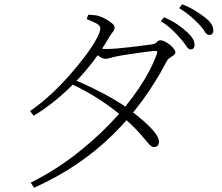

<svg xmlns="http://www.w3.org/2000/svg" viewBox="-20 -821 1040 901"><path d="M827 -640Q811 -659 789 -680Q767 -701 735 -722L749 -740Q787 -724 813 -706Q839 -688 856 -672Q876 -654 884.5 -639.5Q893 -625 893 -610Q893 -600 888 -594.5Q883 -589 874 -589Q864 -589 854 -605Q844 -621 827 -640ZM914 -707Q896 -726 875 -744Q854 -762 821 -783L835 -801Q872 -786 898 -769.5Q924 -753 942 -739Q963 -723 972 -708Q981 -693 981 -678Q981 -668 976 -662.5Q971 -657 962 -657Q950 -657 941 -672.5Q932 -688 914 -707ZM325 -448Q374 -428 420.5 -405Q467 -382 508 -358.5Q549 -335 580 -312Q617 -285 650.5 -256Q684 -227 705 -201Q726 -175 726 -156Q726 -144 720 -137.5Q714 -131 702 -131Q693 -131 683 -141Q673 -151 658 -169.5Q643 -188 619 -213.5Q595 -239 558 -271Q508 -314 446 -354.5Q384 -395 312 -428ZM121 -300Q167 -331 214 -374Q261 -417 303.5 -465Q346 -513 379.5 -557.5Q413 -602 432 -637Q451 -672 451 -688Q451 -701 432.5 -711Q414 -721 387 -731L394 -752Q407 -751 421.5 -750Q436 -749 449 -744Q464 -739 480 -729.5Q496 -720 507 -710.5Q518 -701 518 -693Q518 -681 509 -670.5Q500 -660 489 -641Q458 -587 419 -535.5Q380 -484 334.5 -437Q289 -390 239.5 -349.5Q190 -309 138 -278ZM124 36Q231 -17 326 -89.5Q421 -162 499 -243.5Q577 -325 633 -408.5Q689 -492 716 -568Q723 -584 706 -582Q687 -581 652.5 -576Q618 -571 583.5 -566Q549 -561 530 -557Q514 -554 499 -549.5Q484 -545 475 -545Q464 -545 448 -555Q432 -565 416 -578L430 -597Q445 -594 456.5 -592.5Q468 -591 477 -591Q497 -591 528.5 -593.5Q560 -596 593 -600Q626 -604 652 -607.5Q678 -611 688 -612Q710 -615 716.5 -623.5Q723 -632 734 -632Q742 -632 754 -626Q766 -620 777 -611Q788 -602 795.5 -592.5Q803 -583 803 -575Q803 -567 794.5 -561.5Q786 -556 776 -549Q766 -542 760 -529Q710 -434 647.5 -348.5Q585 -263 508.5 -188Q432 -113 340.5 -51Q249 11 140 60Z"/></svg>

Font: Noto Serif JP
Style: Regular
Weight: 200
Designer: Ryoko NISHIZUKA 西塚涼子 (kana & ideographs); Frank Grießhammer (Latin, Greek & Cyrillic); Wenlong ZHANG 张文龙 (bopomofo); San
Foundry: Adobe
Version: Version 2.001;hotconv 1.1.0;makeotfexe 2.6.0